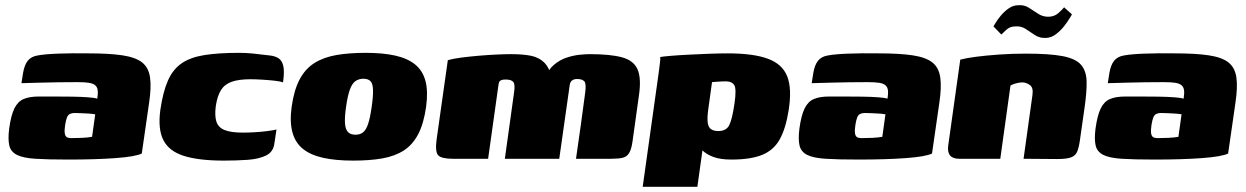

<svg xmlns="http://www.w3.org/2000/svg" viewBox="-20 -607 4764 734"><path d="M241 3Q163 3 115.5 0Q68 -3 44.5 -15Q21 -27 15.5 -51Q10 -75 15 -115Q22 -166 35 -192.5Q48 -219 70.5 -228.5Q93 -238 128 -238Q154 -238 188.5 -238Q223 -238 257 -237.5Q291 -237 317 -235Q343 -233 352 -230Q355 -250 353.5 -262Q352 -274 344 -281Q336 -288 319.5 -290.5Q303 -293 276 -293Q241 -293 205 -292.5Q169 -292 133.5 -291Q98 -290 62 -289L68 -327Q73 -358 86 -374.5Q99 -391 124 -395Q150 -400 202.5 -402Q255 -404 318 -403Q398 -403 448 -395.5Q498 -388 523 -368.5Q548 -349 553.5 -311.5Q559 -274 550 -214L522 -20Q497 -8 421 -2.5Q345 3 241 3ZM252 -79Q271 -79 293.5 -80Q316 -81 332 -84L344 -170Q333 -172 316.5 -173Q300 -174 285.5 -174.5Q271 -175 265 -175Q255 -175 247.5 -171.5Q240 -168 236 -158Q232 -148 229 -129Q226 -109 227.5 -98Q229 -87 235 -83Q241 -79 252 -79Z M836 7Q740 7 683 -11Q626 -29 604.5 -71.5Q583 -114 593 -187Q603 -256 622 -299Q641 -342 674.5 -365Q708 -388 761.5 -396.5Q815 -405 894 -405Q920 -405 945.5 -402.5Q971 -400 1011 -395Q1031 -393 1044.5 -384.5Q1058 -376 1063 -355Q1068 -334 1062 -292Q1052 -296 1029.5 -298.5Q1007 -301 982 -302.5Q957 -304 937 -304Q893 -304 866 -294.5Q839 -285 825 -263Q811 -241 805 -202Q800 -164 807.5 -141.5Q815 -119 839.5 -109.5Q864 -100 908 -100Q928 -100 954 -101.5Q980 -103 1003 -106Q1026 -109 1037 -112L1029 -59Q1025 -26 997 -12.5Q969 1 927 4Q885 7 836 7Z M1330 7Q1264 7 1216 -3.5Q1168 -14 1138.5 -37.5Q1109 -61 1098 -101Q1087 -141 1095 -199Q1104 -263 1125.5 -303.5Q1147 -344 1182 -366Q1217 -388 1265.5 -396.5Q1314 -405 1378 -405Q1444 -405 1491 -394.5Q1538 -384 1567 -360.5Q1596 -337 1606.5 -297.5Q1617 -258 1609 -199Q1600 -135 1579 -94.5Q1558 -54 1524 -32Q1490 -10 1442 -1.5Q1394 7 1330 7ZM1339 -92Q1357 -92 1368.5 -101.5Q1380 -111 1387.5 -134Q1395 -157 1401 -199Q1407 -241 1406 -264.5Q1405 -288 1396 -297Q1387 -306 1369 -306Q1352 -306 1339 -297Q1326 -288 1317.5 -264.5Q1309 -241 1303 -199Q1297 -157 1299 -134Q1301 -111 1311 -101.5Q1321 -92 1339 -92Z M1712 0Q1667 0 1655 -13.5Q1643 -27 1649 -73L1692 -377Q1713 -383 1744.5 -387Q1776 -391 1811 -394Q1846 -397 1879 -398.5Q1912 -400 1934 -400Q1978 -400 2009 -394Q2040 -388 2060 -368.5Q2080 -349 2090 -308L2063 -309Q2076 -341 2098 -359.5Q2120 -378 2145.5 -386.5Q2171 -395 2194.5 -397.5Q2218 -400 2234 -400Q2313 -400 2357.5 -388Q2402 -376 2417 -342.5Q2432 -309 2423 -245L2398 -66Q2394 -37 2385.5 -22.5Q2377 -8 2361 -4Q2345 0 2316 0H2182Q2191 -63 2200 -126Q2209 -189 2217 -252Q2222 -288 2213.5 -296.5Q2205 -305 2186 -305Q2177 -305 2171 -302Q2165 -299 2162 -294Q2159 -289 2158 -282L2118 0H1910L1945 -252Q1950 -284 1942.5 -293.5Q1935 -303 1913 -303Q1903 -303 1897.5 -301Q1892 -299 1889.5 -295.5Q1887 -292 1886 -285L1846 0Z M2437 107 2498 -328Q2501 -350 2503 -367.5Q2505 -385 2504 -389Q2514 -391 2543.5 -393.5Q2573 -396 2612.5 -398Q2652 -400 2691.5 -401.5Q2731 -403 2761 -403Q2860 -403 2915.5 -382.5Q2971 -362 2989.5 -315Q3008 -268 2995 -186Q2984 -116 2961 -74.5Q2938 -33 2894 -15Q2850 3 2776 3Q2735 3 2708.5 -6.5Q2682 -16 2666 -31.5Q2650 -47 2642 -64L2671 -72L2646 107ZM2726 -106Q2756 -106 2767.5 -128Q2779 -150 2788 -212Q2796 -267 2787 -281.5Q2778 -296 2755 -296Q2746 -296 2737.5 -295.5Q2729 -295 2720 -294.5Q2711 -294 2702 -293L2688 -192Q2683 -157 2685.5 -138.5Q2688 -120 2698.5 -113Q2709 -106 2726 -106Z M3262 3Q3184 3 3136.5 0Q3089 -3 3065.5 -15Q3042 -27 3036.5 -51Q3031 -75 3036 -115Q3043 -166 3056 -192.5Q3069 -219 3091.5 -228.5Q3114 -238 3149 -238Q3175 -238 3209.5 -238Q3244 -238 3278 -237.5Q3312 -237 3338 -235Q3364 -233 3373 -230Q3376 -250 3374.5 -262Q3373 -274 3365 -281Q3357 -288 3340.5 -290.5Q3324 -293 3297 -293Q3262 -293 3226 -292.5Q3190 -292 3154.5 -291Q3119 -290 3083 -289L3089 -327Q3094 -358 3107 -374.5Q3120 -391 3145 -395Q3171 -400 3223.5 -402Q3276 -404 3339 -403Q3419 -403 3469 -395.5Q3519 -388 3544 -368.5Q3569 -349 3574.5 -311.5Q3580 -274 3571 -214L3543 -20Q3518 -8 3442 -2.5Q3366 3 3262 3ZM3273 -79Q3292 -79 3314.5 -80Q3337 -81 3353 -84L3365 -170Q3354 -172 3337.5 -173Q3321 -174 3306.5 -174.5Q3292 -175 3286 -175Q3276 -175 3268.5 -171.5Q3261 -168 3257 -158Q3253 -148 3250 -129Q3247 -109 3248.5 -98Q3250 -87 3256 -83Q3262 -79 3273 -79Z M3647 0Q3598 0 3605 -51L3651 -379Q3673 -385 3711.5 -390Q3750 -395 3799.5 -398.5Q3849 -402 3902 -402Q3992 -402 4042 -392.5Q4092 -383 4112.5 -359.5Q4133 -336 4134 -296Q4135 -256 4126 -194L4109 -75Q4105 -45 4098.5 -28.5Q4092 -12 4075 -5.5Q4058 1 4022 1L3893 0L3927 -244Q3931 -272 3917 -282Q3903 -292 3888 -292Q3878 -292 3864.5 -288.5Q3851 -285 3843 -280L3804 0ZM3977 -462Q3955 -461 3937 -472.5Q3919 -484 3901.5 -496Q3884 -508 3861 -506Q3841 -506 3827 -493Q3813 -480 3808 -475L3778 -506Q3778 -506 3785 -518Q3792 -530 3805 -546Q3818 -562 3835.5 -574.5Q3853 -587 3873 -587Q3895 -589 3913 -577.5Q3931 -566 3948.5 -554.5Q3966 -543 3987 -543Q4010 -543 4025.5 -556.5Q4041 -570 4048 -579L4078 -552Q4078 -552 4070 -538.5Q4062 -525 4048.5 -507.5Q4035 -490 4016.5 -476Q3998 -462 3977 -462Z M4394 3Q4316 3 4268.5 0Q4221 -3 4197.5 -15Q4174 -27 4168.5 -51Q4163 -75 4168 -115Q4175 -166 4188 -192.5Q4201 -219 4223.5 -228.5Q4246 -238 4281 -238Q4307 -238 4341.5 -238Q4376 -238 4410 -237.5Q4444 -237 4470 -235Q4496 -233 4505 -230Q4508 -250 4506.5 -262Q4505 -274 4497 -281Q4489 -288 4472.5 -290.5Q4456 -293 4429 -293Q4394 -293 4358 -292.5Q4322 -292 4286.5 -291Q4251 -290 4215 -289L4221 -327Q4226 -358 4239 -374.5Q4252 -391 4277 -395Q4303 -400 4355.5 -402Q4408 -404 4471 -403Q4551 -403 4601 -395.5Q4651 -388 4676 -368.5Q4701 -349 4706.5 -311.5Q4712 -274 4703 -214L4675 -20Q4650 -8 4574 -2.5Q4498 3 4394 3ZM4405 -79Q4424 -79 4446.5 -80Q4469 -81 4485 -84L4497 -170Q4486 -172 4469.5 -173Q4453 -174 4438.5 -174.5Q4424 -175 4418 -175Q4408 -175 4400.5 -171.5Q4393 -168 4389 -158Q4385 -148 4382 -129Q4379 -109 4380.5 -98Q4382 -87 4388 -83Q4394 -79 4405 -79Z"/></svg>

Font: Genos Thin Black
Style: Italic
Weight: 900
Italic angle: -8°
Version: Version 1.010